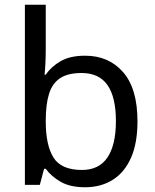

<svg xmlns="http://www.w3.org/2000/svg" viewBox="-20 -780 655 810"><path d="M173 -575Q173 -541 171.5 -511.5Q170 -482 168 -465H173Q196 -499 236 -522Q276 -545 339 -545Q439 -545 499.5 -475.5Q560 -406 560 -268Q560 -176 532.5 -114Q505 -52 455 -21Q405 10 339 10Q276 10 236 -13Q196 -36 173 -68H166L148 0H85V-760H173ZM324 -472Q267 -472 234 -450.5Q201 -429 187 -384.5Q173 -340 173 -271V-267Q173 -168 205.5 -115.5Q238 -63 326 -63Q398 -63 433.5 -116Q469 -169 469 -269Q469 -370 433.5 -421Q398 -472 324 -472Z"/></svg>

Font: usinhala25
Style: Book
Weight: 400
Designer: Jelle Bosma - Monotype Design Team
Foundry: Monotype Imaging Inc.
Version: Version 2.003